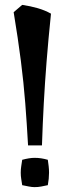

<svg xmlns="http://www.w3.org/2000/svg" viewBox="-20 -760 293 787"><path d="M71 -740Q105 -735 134.5 -726.5Q164 -718 189 -704Q178 -597 171 -508.5Q164 -420 159.5 -337Q155 -254 152 -164H95Q90 -254 83.5 -337.5Q77 -421 65.5 -511Q54 -601 36 -710ZM122 -113Q136 -113 149 -111Q162 -109 176 -105Q178 -91 179.5 -78.5Q181 -66 181 -52Q181 -28 176 -1Q162 2 149 4.5Q136 7 122 7Q111 7 98.5 4.5Q86 2 71 -1Q69 -14 67 -26.5Q65 -39 65 -52Q65 -66 67 -78.5Q69 -91 71 -105Q86 -109 98.5 -111Q111 -113 122 -113Z"/></svg>

Font: Ruwudu SemiBold
Style: Regular
Weight: 600
Designer: Becca Hirsbrunner Spalinger
Foundry: SIL International
Version: Version 3.000